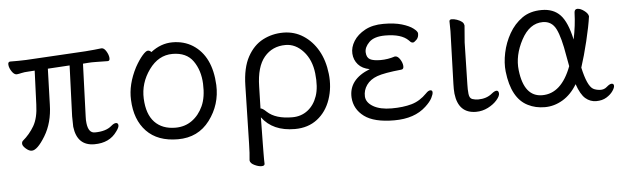

<svg xmlns="http://www.w3.org/2000/svg" viewBox="-45 -644 3233 997"><g transform="rotate(-5 1571.0 -146.0)"><path d="M396 -107Q402 -55 435 -55Q493 -55 523 -81Q538 -94 548.5 -94Q559 -94 560.5 -82.5Q562 -71 546 -50Q507 6 428 6Q338 6 326 -94Q325 -109 325 -149L335 -413L221 -406L215 -219Q213 -125 171.5 -57Q130 11 101 11Q87 11 71 -3Q55 -17 54 -27.5Q53 -38 59 -44Q95 -74 119 -115Q143 -156 145 -226L152 -402L121 -400Q97 -399 83 -395.5Q69 -392 58 -391H57Q44 -391 32 -409Q20 -427 18.5 -443.5Q17 -460 30 -460H73Q99 -460 113 -461L423 -479Q446 -481 470 -483Q494 -485 506 -487H509Q521 -487 532 -469Q543 -451 544.5 -434.5Q546 -418 534 -418L470 -419Q460 -419 450 -419Q440 -419 431 -418L405 -416L395 -141Q394 -122 396 -107Z M764 -445Q817 -486 877 -486Q937 -486 983 -457Q1078 -396 1085 -245Q1089 -143 1028.5 -62.5Q968 18 862.5 18Q757 18 699 -42.5Q641 -103 637 -207Q633 -287 678 -374Q698 -410 717 -432Q736 -454 746.5 -454Q757 -454 764 -445ZM855 -43Q904 -43 941 -69.5Q978 -96 999 -142Q1020 -188 1017 -258Q1014 -328 979.5 -377Q945 -426 872 -426Q799 -426 749.5 -357.5Q700 -289 703.5 -207.5Q707 -126 746.5 -84.5Q786 -43 855 -43Z M1472 18Q1357 18 1301 -58L1299 79Q1299 88 1298.5 126.5Q1298 165 1299 184Q1299 195 1282.5 195Q1266 195 1245.5 185Q1225 175 1223 161V158Q1227 125 1228 71L1235 -229Q1237 -322 1268 -378.5Q1299 -435 1348 -460.5Q1397 -486 1454.5 -486Q1512 -486 1558.5 -456Q1605 -426 1634.5 -374.5Q1664 -323 1672 -252.5Q1680 -182 1658.5 -119Q1637 -56 1589 -19Q1541 18 1472 18ZM1303 -104Q1313 -104 1334 -84Q1377 -44 1464 -44Q1510 -44 1544 -70Q1578 -96 1594 -142.5Q1610 -189 1602 -260.5Q1594 -332 1553.5 -376.5Q1513 -421 1461 -421Q1392 -421 1350 -371Q1308 -321 1306 -218Z M2021 -312H2024Q2037 -312 2048.5 -294Q2060 -276 2061 -259Q2062 -242 2049 -241Q1959 -232 1922 -218.5Q1885 -205 1866 -178Q1847 -151 1848.5 -119Q1850 -87 1886 -66Q1922 -45 1982 -45Q2042 -45 2086 -57.5Q2130 -70 2166 -107Q2179 -121 2189.5 -121Q2200 -121 2200.5 -110.5Q2201 -100 2191 -80.5Q2181 -61 2156 -38Q2096 18 1990.5 18Q1885 18 1834 -20Q1783 -58 1779 -119Q1774 -214 1886 -258Q1847 -265 1826 -289Q1805 -313 1803 -346Q1801 -379 1821 -411Q1841 -443 1880.5 -464.5Q1920 -486 1977 -486Q2034 -486 2072.5 -474.5Q2111 -463 2131 -447.5Q2151 -432 2152 -422Q2153 -401 2140.5 -388.5Q2128 -376 2121.5 -376Q2115 -376 2110 -380L2101 -389Q2065 -425 1981 -425Q1923 -425 1897 -399Q1871 -373 1872.5 -346Q1874 -319 1891.5 -309.5Q1909 -300 1946.5 -300Q1984 -300 2021 -312Z M2319 -364Q2322 -419 2320 -470Q2321 -479 2332.5 -479Q2344 -479 2359 -474Q2393 -462 2395 -444L2396 -441L2389 -353L2384 -135Q2383 -109 2385.5 -85.5Q2388 -62 2403 -57Q2418 -52 2433 -52Q2477 -52 2506 -76Q2522 -89 2532 -89Q2542 -89 2543.5 -75Q2545 -61 2527 -40Q2509 -19 2479.5 -4Q2450 11 2417 11Q2325 11 2313 -93Q2311 -117 2312 -143Z M2981 -170Q3002 -74 3032 -56Q3046 -48 3067.5 -46.5Q3089 -45 3104.5 -59Q3120 -73 3130.5 -73Q3141 -73 3142 -62.5Q3143 -52 3131 -34.5Q3119 -17 3097 -3.5Q3075 10 3043.5 10Q3012 10 2987.5 -11Q2963 -32 2944 -87Q2913 -35 2868.5 -8.5Q2824 18 2775 18Q2726 18 2687 -2Q2604 -43 2588 -184Q2583 -229 2594 -281.5Q2605 -334 2631.5 -380.5Q2658 -427 2699.5 -456.5Q2741 -486 2802 -486Q2863 -486 2898.5 -448.5Q2934 -411 2954 -319Q2969 -390 2971 -458Q2972 -476 2987.5 -476Q3003 -476 3022.5 -461.5Q3042 -447 3044 -432Q3037 -381 3018.5 -304.5Q3000 -228 2981 -170ZM2767 -45Q2867 -45 2919 -183Q2914 -209 2909 -237Q2893 -335 2871 -379Q2849 -423 2802 -423Q2733 -423 2690 -342.5Q2647 -262 2656 -185Q2672 -45 2767 -45Z"/></g></svg>

Font: LXGW WenKai Lite
Style: Regular
Weight: 400
Designer: LXGW / Fontworks Inc.
Foundry: LXGW / Fontworks Inc.
Version: Version 1.511; March 25, 2025